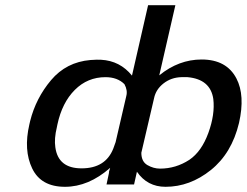

<svg xmlns="http://www.w3.org/2000/svg" viewBox="-20 -709 950 739"><path d="M93 -230Q95 -238 96 -243Q118 -331 176.5 -400.5Q235 -470 328 -478Q356 -480 369 -479Q442 -475 488 -418L550 -689H655L593 -419Q668 -480 756 -480Q852 -480 890 -407Q924 -342 900 -236Q872 -119 791.5 -54.5Q711 10 617 10Q547 10 507 -48L496 1H390L400 -46H399L404 -63Q321 10 230 10Q138 10 104 -60.5Q70 -131 93 -230ZM201 -230Q199 -222 199 -220Q188 -175 193 -142Q204 -61 294 -61Q386 -61 416 -137L425 -162L466 -339Q472 -361 459 -385Q432 -412 386 -412Q317 -412 268 -363Q219 -314 201 -230ZM524 -121Q524 -87 547.5 -73.5Q571 -60 596 -60Q657 -60 709 -94Q756 -126 782 -197.5Q808 -269 801 -328Q790 -404 702 -412H678Q639 -411 609.5 -388Q580 -365 573 -331Z"/></svg>

Font: Coval
Style: Medium Italic
Weight: 500
Foundry: Context Ltd
Version: Version 001.000